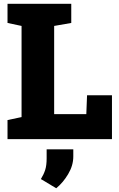

<svg xmlns="http://www.w3.org/2000/svg" viewBox="-20 -731 623 1009"><path d="M19.5 0V-100.1L93.3 -115.7V-594.7L19.5 -610.4V-710.9H354.5V-610.4L264.6 -594.7V-131.3H433.6L437.5 -230.5H568.4V0ZM275.4 258.3 194.8 210Q209.5 186.5 217.3 162.6Q225.1 138.7 225.1 101.1V53.7H365.2V91.3Q365.2 138.7 338.1 184.1Q311 229.5 275.4 258.3Z"/></svg>

Font: Roboto Slab Black
Style: Regular
Weight: 900
Designer: Google
Version: Version 2.000; ttfautohint (v1.8.1.43-b0c9)